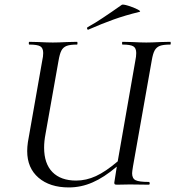

<svg xmlns="http://www.w3.org/2000/svg" viewBox="-20 -808 767 840"><path d="M385 -10Q335 12 281 12Q198 12 148.5 -30.5Q99 -73 99 -147Q99 -165 102 -186L165 -544Q169 -561 169 -576Q169 -598 156 -605.5Q143 -613 108 -613Q106 -613 106 -619Q106 -625 108 -625L150 -624Q188 -622 211 -622Q235 -622 273 -624L317 -625Q319 -625 319 -619Q319 -613 317 -613Q286 -613 271 -607Q256 -601 248.5 -586.5Q241 -572 236 -542L179 -221Q173 -190 173 -162Q173 -92 209.5 -55Q246 -18 313 -18Q357 -18 399.5 -37.5Q442 -57 495 -102L572 -542Q576 -561 576 -576Q576 -598 563 -605.5Q550 -613 516 -613Q514 -613 514 -619Q514 -625 516 -625L559 -624Q597 -622 620 -622Q643 -622 681 -624L725 -625Q727 -625 727 -619Q727 -613 725 -613Q695 -613 680 -607.5Q665 -602 657 -588Q649 -574 644 -544L562 -81Q558 -57 558 -50Q558 -27 573.5 -19.5Q589 -12 631 -12Q635 -12 635 -6Q635 0 631 0L548 -1L493 0Q485 0 482.5 -1.5Q480 -3 480 -9L491 -79Q434 -31 385 -10ZM363 -689Q396 -707 428.5 -729Q461 -751 470 -757L513 -787Q518 -790 541 -783Q564 -776 581.5 -767Q599 -758 590 -756Q528 -741 476.5 -722.5Q425 -704 368 -679L366 -678Q362 -678 361 -682.5Q360 -687 363 -689Z"/></svg>

Font: CormorantInfant-MediumItalic
Style: Italic
Weight: 500
Italic angle: -10°
Designer: Christian Thalmann (Catharsis Fonts)
Foundry: Catharsis Fonts
Version: Version 3.303